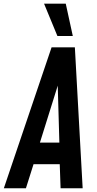

<svg xmlns="http://www.w3.org/2000/svg" viewBox="-40 -1002 518 1022"><path d="M-19.5 0 234.5 -750H358.5L400 0H282.5L278 -128H138.5L98 0ZM172.5 -243H276L266 -593H282ZM265.5 -810.5 194.5 -982.5H310L347.5 -810.5Z"/></svg>

Font: Mohave Light SemiBold
Style: Italic
Weight: 600
Italic angle: -8°
Version: Version 2.003